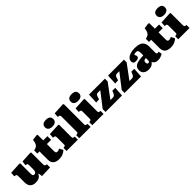

<svg xmlns="http://www.w3.org/2000/svg" viewBox="415 -2458 4139 4139"><g transform="rotate(-45 2485.0 -388.0)"><path d="M246 14Q164 14 121.5 -31.5Q79 -77 79 -157V-343Q79 -370 74.5 -385.5Q70 -401 46 -405L15 -410L22 -511L285 -525L304 -514V-208Q304 -179 308.5 -162Q313 -145 323.5 -138Q334 -131 349 -131Q370 -131 383.5 -141.5Q397 -152 404 -174Q411 -196 411 -230V-344Q411 -381 404.5 -391Q398 -401 377 -405L354 -409L368 -511L617 -525L636 -514V-166Q636 -133 643 -119.5Q650 -106 667 -102L696 -96V0L442 9L428 -83H423Q410 -59 391 -37Q372 -15 338 -0.5Q304 14 246 14Z M962 14Q904 14 863 -4.5Q822 -23 800.5 -59.5Q779 -96 779 -148V-405H713V-501Q767 -511 795.5 -532.5Q824 -554 837 -590.5Q850 -627 856 -680L982 -697L1004 -686V-517H1132V-405H1004V-194Q1004 -164 1012 -145.5Q1020 -127 1051 -127Q1068 -127 1086.5 -133Q1105 -139 1121 -148L1165 -63Q1134 -32 1085 -9Q1036 14 962 14Z M1199 0V-93L1233 -99Q1249 -102 1254 -111Q1259 -120 1259 -146V-343Q1259 -376 1253 -388.5Q1247 -401 1224 -405L1194 -410L1201 -511L1466 -525L1484 -514V-146Q1484 -123 1487.5 -113Q1491 -103 1509 -99L1543 -92V0ZM1357 -586Q1296 -586 1262.5 -612.5Q1229 -639 1229 -689Q1229 -737 1261 -763.5Q1293 -790 1357 -790Q1422 -790 1453 -764Q1484 -738 1484 -688Q1484 -639 1450 -612.5Q1416 -586 1357 -586Z M1586 0V-93L1619 -99Q1636 -102 1641 -110.5Q1646 -119 1646 -146V-588Q1646 -621 1639.5 -633Q1633 -645 1610 -649L1583 -653L1590 -754L1851 -768L1871 -755V-145Q1871 -118 1876.5 -110Q1882 -102 1900 -98L1931 -92V0Z M1983 0V-93L2017 -99Q2033 -102 2038 -111Q2043 -120 2043 -146V-343Q2043 -376 2037 -388.5Q2031 -401 2008 -405L1978 -410L1985 -511L2250 -525L2268 -514V-146Q2268 -123 2271.5 -113Q2275 -103 2293 -99L2327 -92V0ZM2141 -586Q2080 -586 2046.5 -612.5Q2013 -639 2013 -689Q2013 -737 2045 -763.5Q2077 -790 2141 -790Q2206 -790 2237 -764Q2268 -738 2268 -688Q2268 -639 2234 -612.5Q2200 -586 2141 -586Z M2387 0V-87L2639 -412H2576Q2546 -412 2530.5 -403Q2515 -394 2505 -368Q2495 -342 2480 -291L2388 -286L2400 -517H2885V-434L2643 -107H2710Q2732 -107 2747 -113Q2762 -119 2773 -132Q2784 -145 2793 -166.5Q2802 -188 2814 -220H2903L2889 0Z M2967 0V-87L3219 -412H3156Q3126 -412 3110.5 -403Q3095 -394 3085 -368Q3075 -342 3060 -291L2968 -286L2980 -517H3465V-434L3223 -107H3290Q3312 -107 3327 -113Q3342 -119 3353 -132Q3364 -145 3373 -166.5Q3382 -188 3394 -220H3483L3469 0Z M3699 14Q3618 14 3575 -23.5Q3532 -61 3532 -124Q3532 -188 3565.5 -222Q3599 -256 3664 -270Q3729 -284 3825 -287V-352Q3825 -385 3821 -406.5Q3817 -428 3804 -438.5Q3791 -449 3764 -449Q3745 -449 3727 -445Q3709 -441 3694 -432Q3703 -418 3709 -405.5Q3715 -393 3717.5 -384Q3720 -375 3720 -367Q3720 -342 3697 -325.5Q3674 -309 3625 -309Q3584 -309 3564.5 -328Q3545 -347 3545 -377Q3545 -422 3576 -456.5Q3607 -491 3665 -510.5Q3723 -530 3804 -530Q3890 -530 3944 -508.5Q3998 -487 4024 -442.5Q4050 -398 4050 -330V-150Q4050 -127 4056 -116Q4062 -105 4081 -105Q4090 -105 4098.5 -107Q4107 -109 4114 -111L4130 -35Q4108 -18 4068.5 -2Q4029 14 3981 14Q3927 14 3894 -9Q3861 -32 3851 -63Q3843 -47 3824 -29Q3805 -11 3774.5 1.5Q3744 14 3699 14ZM3784 -92Q3798 -92 3807 -97Q3816 -102 3820.5 -113Q3825 -124 3825 -140V-207Q3799 -207 3782 -200.5Q3765 -194 3757 -181Q3749 -168 3749 -145Q3749 -122 3756 -107Q3763 -92 3784 -92Z M4366 14Q4308 14 4267 -4.5Q4226 -23 4204.5 -59.5Q4183 -96 4183 -148V-405H4117V-501Q4171 -511 4199.5 -532.5Q4228 -554 4241 -590.5Q4254 -627 4260 -680L4386 -697L4408 -686V-517H4536V-405H4408V-194Q4408 -164 4416 -145.5Q4424 -127 4455 -127Q4472 -127 4490.5 -133Q4509 -139 4525 -148L4569 -63Q4538 -32 4489 -9Q4440 14 4366 14Z M4603 0V-93L4637 -99Q4653 -102 4658 -111Q4663 -120 4663 -146V-343Q4663 -376 4657 -388.5Q4651 -401 4628 -405L4598 -410L4605 -511L4870 -525L4888 -514V-146Q4888 -123 4891.5 -113Q4895 -103 4913 -99L4947 -92V0ZM4761 -586Q4700 -586 4666.5 -612.5Q4633 -639 4633 -689Q4633 -737 4665 -763.5Q4697 -790 4761 -790Q4826 -790 4857 -764Q4888 -738 4888 -688Q4888 -639 4854 -612.5Q4820 -586 4761 -586Z"/></g></svg>

Font: Literata Black
Style: Regular
Weight: 900
Designer: Latin by Veronika Burian and Jose Scaglione. Greek by Irene Vlachou. Cyrillic by Vera Evstafieva.
Foundry: TypeTogether
Version: Version 3.103;gftools[0.9.29]